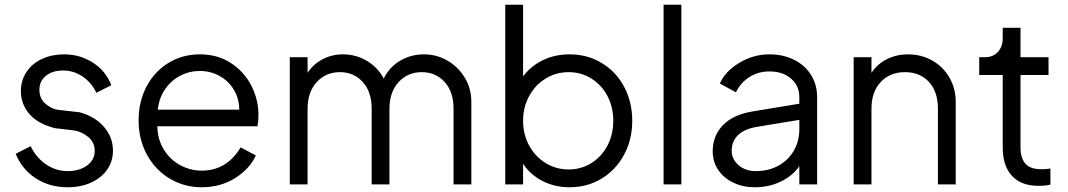

<svg xmlns="http://www.w3.org/2000/svg" viewBox="-20 -777 4501 809"><path d="M46 -129 109 -161Q133 -112 174.5 -84Q216 -56 265 -56Q314 -56 346.5 -79.5Q379 -103 379 -141Q379 -179 349 -202Q319 -225 288 -228L211 -237Q138 -256 103 -297.5Q68 -339 68 -393Q68 -439 92 -474.5Q116 -510 157.5 -529Q199 -548 250 -548Q317 -548 371.5 -513Q426 -478 449 -418L386 -386Q365 -430 327.5 -455Q290 -480 246 -480Q201 -480 173.5 -457.5Q146 -435 146 -399Q146 -361 172.5 -339Q199 -317 226 -314L315 -304Q381 -286 418.5 -242Q456 -198 456 -142Q456 -98 432 -63Q408 -28 364.5 -8Q321 12 265 12Q189 12 131 -25.5Q73 -63 46 -129Z M564 -270Q564 -349 597.5 -412.5Q631 -476 690 -512Q749 -548 822 -548Q896 -548 952 -512Q1008 -476 1038.5 -417Q1069 -358 1069 -293Q1069 -268 1065 -245H643Q644 -189 670.5 -146.5Q697 -104 739.5 -81Q782 -58 830 -58Q935 -58 994 -156L1058 -122Q1032 -65 970.5 -26.5Q909 12 830 12Q756 12 695 -24.5Q634 -61 599 -125.5Q564 -190 564 -270ZM988 -315Q988 -361 965.5 -398.5Q943 -436 905 -457Q867 -478 822 -478Q778 -478 739.5 -458Q701 -438 675.5 -401Q650 -364 645 -315Z M1201 -536H1276V-470Q1300 -507 1339.5 -527.5Q1379 -548 1425 -548Q1480 -548 1526 -520.5Q1572 -493 1597 -446Q1621 -495 1666.5 -521.5Q1712 -548 1766 -548Q1820 -548 1865.5 -521.5Q1911 -495 1938.5 -449.5Q1966 -404 1966 -348V0H1891V-319Q1891 -390 1853.5 -431.5Q1816 -473 1757 -473Q1698 -473 1659.5 -431Q1621 -389 1621 -319V0H1546V-319Q1546 -390 1508.5 -431.5Q1471 -473 1412 -473Q1353 -473 1314.5 -431Q1276 -389 1276 -319V0H1201Z M2184 -87V0H2109V-757H2184V-455Q2217 -499 2267.5 -523.5Q2318 -548 2380 -548Q2455 -548 2515.5 -511.5Q2576 -475 2610 -411Q2644 -347 2644 -268Q2644 -189 2609.5 -125Q2575 -61 2515 -24.5Q2455 12 2380 12Q2318 12 2266.5 -14Q2215 -40 2184 -87ZM2376 -63Q2429 -63 2472 -90Q2515 -117 2539.5 -163.5Q2564 -210 2564 -268Q2564 -326 2539.5 -372.5Q2515 -419 2472 -446Q2429 -473 2376 -473Q2323 -473 2279 -446Q2235 -419 2209.5 -372Q2184 -325 2184 -268Q2184 -211 2209.5 -164Q2235 -117 2279 -90Q2323 -63 2376 -63Z M2776 -757H2851V0H2776Z M2983 -139Q2983 -204 3025.5 -249Q3068 -294 3154 -308L3348 -340V-368Q3348 -416 3313 -446Q3278 -476 3222 -476Q3174 -476 3137 -452Q3100 -428 3081 -388L3013 -425Q3036 -477 3095.5 -512.5Q3155 -548 3222 -548Q3280 -548 3326 -525Q3372 -502 3397.5 -461Q3423 -420 3423 -368V0H3348V-77Q3321 -37 3271 -12.5Q3221 12 3160 12Q3110 12 3069.5 -7.5Q3029 -27 3006 -61.5Q2983 -96 2983 -139ZM3165 -56Q3218 -56 3260 -79Q3302 -102 3325 -142.5Q3348 -183 3348 -232V-272L3172 -243Q3116 -234 3089.5 -207.5Q3063 -181 3063 -142Q3063 -106 3092 -81Q3121 -56 3165 -56Z M3577 -536H3652V-470Q3676 -507 3716.5 -527.5Q3757 -548 3806 -548Q3862 -548 3908 -522Q3954 -496 3980.5 -450Q4007 -404 4007 -348V0H3932V-319Q3932 -391 3894 -432Q3856 -473 3793 -473Q3730 -473 3691 -431.5Q3652 -390 3652 -319V0H3577Z M4205 -156V-461H4106V-536H4131Q4164 -536 4184.5 -558Q4205 -580 4205 -615V-660H4280V-536H4398V-461H4280V-156Q4280 -112 4300 -88Q4320 -64 4368 -64Q4390 -64 4406 -67V1Q4386 6 4355 6Q4283 6 4244 -36Q4205 -78 4205 -156Z"/></svg>

Font: Evergrow Sans 
Style: Regular
Weight: 400
Foundry: 10Web
Version: Version 1.000